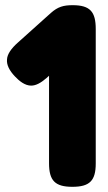

<svg xmlns="http://www.w3.org/2000/svg" viewBox="-20 -720 418 740"><path d="M349 -608C349 -674 328 -700 260 -700C225 -700 203 -694 176 -670L49 -556C23 -533 8 -511 7 -491C5 -470 16 -448 38 -425C54 -408 76 -390 100 -390C118 -390 137 -400 159 -419L169 -428V-91C169 -24 192 0 259 0C326 0 349 -24 349 -90Z"/></svg>

Font: Periwinkle
Style: Bold
Weight: 700
Version: Version 2.001